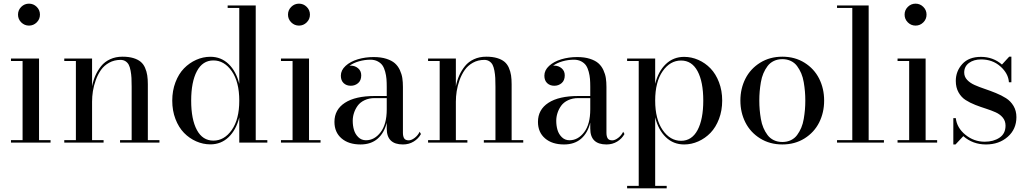

<svg xmlns="http://www.w3.org/2000/svg" viewBox="-20 -780 5626 1050"><path d="M96.2 -657.5Q78.5 -675 78.5 -700Q78.5 -725 96.2 -742.5Q114 -760 138.5 -760Q163 -760 180.8 -742.5Q198.5 -725 198.5 -700Q198.5 -675 180.8 -657.5Q163 -640 138.5 -640Q114 -640 96.2 -657.5ZM40 -13.5H103.5V-446.5H40V-460H193.5V-13.5H256.5V0H40Z M331.5 -13.5H395V-446.5H331.5V-460H483.5V-308Q490 -340.5 502 -367.5Q514 -394.5 533.2 -418.5Q552.5 -442.5 582.5 -456.2Q612.5 -470 650 -470Q684 -470 709 -462.5Q734 -455 749.2 -442.2Q764.5 -429.5 773.2 -409.5Q782 -389.5 785.2 -368.2Q788.5 -347 788.5 -319V-13.5H852V0H636.5V-13.5H700V-305.5Q700 -334 699 -353.5Q698 -373 694.2 -393.2Q690.5 -413.5 684.2 -425.5Q678 -437.5 666.5 -445Q655 -452.5 639 -452.5Q604.5 -452.5 576.8 -437Q549 -421.5 532 -397.2Q515 -373 503.8 -341.8Q492.5 -310.5 488 -281.2Q483.5 -252 483.5 -224V-13.5H546.5V0H331.5Z M1442 -13.5V0H1288.5V-138Q1271.5 -69.5 1230.2 -30Q1189 9.5 1130.5 9.5Q1090.5 9.5 1053 -7Q1015.5 -23.5 986.2 -53.5Q957 -83.5 939.5 -129.2Q922 -175 922 -229.5Q922 -284 939.5 -330Q957 -376 986.2 -406Q1015.5 -436 1053 -452.8Q1090.5 -469.5 1130.5 -469.5Q1189 -469.5 1230.2 -429.8Q1271.5 -390 1288.5 -321.5V-736.5H1225V-750H1378.5V-13.5ZM1288.5 -229.5Q1288.5 -332 1247.5 -390.8Q1206.5 -449.5 1147 -449.5Q1088 -449.5 1056.8 -390.8Q1025.5 -332 1025.5 -229.5Q1025.5 -127 1056.8 -69Q1088 -11 1147 -11Q1206.5 -11 1247.5 -69.2Q1288.5 -127.5 1288.5 -229.5Z M1572.8 -657.5Q1555 -675 1555 -700Q1555 -725 1572.8 -742.5Q1590.5 -760 1615 -760Q1639.5 -760 1657.2 -742.5Q1675 -725 1675 -700Q1675 -675 1657.2 -657.5Q1639.5 -640 1615 -640Q1590.5 -640 1572.8 -657.5ZM1516.5 -13.5H1580V-446.5H1516.5V-460H1670V-13.5H1733V0H1516.5Z M2029.5 -255H2095V-304.5Q2095 -329 2093.5 -348Q2092 -367 2086.5 -387.8Q2081 -408.5 2071.8 -422Q2062.5 -435.5 2045.5 -444.5Q2028.5 -453.5 2005.5 -453.5Q1974.5 -453.5 1943.5 -444.8Q1912.5 -436 1891.5 -420.5Q1894 -421 1898.5 -421Q1921.5 -421 1938.5 -406.5Q1955.5 -392 1955.5 -368Q1955.5 -340 1938.5 -325.5Q1921.5 -311 1898.5 -311Q1874.5 -311 1859.2 -325.5Q1844 -340 1844 -366Q1844 -396 1870 -419.8Q1896 -443.5 1936.8 -455.8Q1977.5 -468 2023.5 -468Q2063.5 -468 2093 -458.5Q2122.5 -449 2139.5 -434Q2156.5 -419 2166.8 -396.8Q2177 -374.5 2180.2 -353Q2183.5 -331.5 2183.5 -304.5V-54Q2183.5 -34.5 2190.2 -23.5Q2197 -12.5 2215.5 -12.5Q2230 -12.5 2247.8 -26Q2265.5 -39.5 2275 -59.5L2282 -47Q2268 -21.5 2242.2 -5.8Q2216.5 10 2183.5 10Q2095 10 2095 -76.5V-109Q2081 -52.5 2044.8 -21.2Q2008.5 10 1951.5 10Q1886.5 10 1847.8 -23.2Q1809 -56.5 1809 -113.5Q1809 -180.5 1866.2 -217.8Q1923.5 -255 2029.5 -255ZM1981.5 -13Q2028 -13 2061.5 -56.8Q2095 -100.5 2095 -182V-243.5H2029.5Q1998 -243.5 1973.8 -232Q1949.5 -220.5 1936 -201.8Q1922.5 -183 1915.8 -162Q1909 -141 1909 -119.5Q1909 -92.5 1915.8 -69.5Q1922.5 -46.5 1939.5 -29.8Q1956.5 -13 1981.5 -13Z M2321 -13.5H2384.5V-446.5H2321V-460H2473V-308Q2479.5 -340.5 2491.5 -367.5Q2503.5 -394.5 2522.8 -418.5Q2542 -442.5 2572 -456.2Q2602 -470 2639.5 -470Q2673.5 -470 2698.5 -462.5Q2723.5 -455 2738.8 -442.2Q2754 -429.5 2762.8 -409.5Q2771.5 -389.5 2774.8 -368.2Q2778 -347 2778 -319V-13.5H2841.5V0H2626V-13.5H2689.5V-305.5Q2689.5 -334 2688.5 -353.5Q2687.5 -373 2683.8 -393.2Q2680 -413.5 2673.8 -425.5Q2667.5 -437.5 2656 -445Q2644.5 -452.5 2628.5 -452.5Q2594 -452.5 2566.2 -437Q2538.5 -421.5 2521.5 -397.2Q2504.5 -373 2493.2 -341.8Q2482 -310.5 2477.5 -281.2Q2473 -252 2473 -224V-13.5H2536V0H2321Z M3142.5 -255H3208V-304.5Q3208 -329 3206.5 -348Q3205 -367 3199.5 -387.8Q3194 -408.5 3184.8 -422Q3175.5 -435.5 3158.5 -444.5Q3141.5 -453.5 3118.5 -453.5Q3087.5 -453.5 3056.5 -444.8Q3025.5 -436 3004.5 -420.5Q3007 -421 3011.5 -421Q3034.5 -421 3051.5 -406.5Q3068.5 -392 3068.5 -368Q3068.5 -340 3051.5 -325.5Q3034.5 -311 3011.5 -311Q2987.5 -311 2972.2 -325.5Q2957 -340 2957 -366Q2957 -396 2983 -419.8Q3009 -443.5 3049.8 -455.8Q3090.5 -468 3136.5 -468Q3176.5 -468 3206 -458.5Q3235.5 -449 3252.5 -434Q3269.5 -419 3279.8 -396.8Q3290 -374.5 3293.2 -353Q3296.5 -331.5 3296.5 -304.5V-54Q3296.5 -34.5 3303.2 -23.5Q3310 -12.5 3328.5 -12.5Q3343 -12.5 3360.8 -26Q3378.5 -39.5 3388 -59.5L3395 -47Q3381 -21.5 3355.2 -5.8Q3329.5 10 3296.5 10Q3208 10 3208 -76.5V-109Q3194 -52.5 3157.8 -21.2Q3121.5 10 3064.5 10Q2999.5 10 2960.8 -23.2Q2922 -56.5 2922 -113.5Q2922 -180.5 2979.2 -217.8Q3036.5 -255 3142.5 -255ZM3094.5 -13Q3141 -13 3174.5 -56.8Q3208 -100.5 3208 -182V-243.5H3142.5Q3111 -243.5 3086.8 -232Q3062.5 -220.5 3049 -201.8Q3035.5 -183 3028.8 -162Q3022 -141 3022 -119.5Q3022 -92.5 3028.8 -69.5Q3035.5 -46.5 3052.5 -29.8Q3069.5 -13 3094.5 -13Z M3409.5 236.5H3473V-446.5H3409.5V-460H3563V-321.5Q3580 -390 3621.2 -429.5Q3662.5 -469 3721.5 -469Q3761.5 -469 3799 -452.5Q3836.5 -436 3865.5 -406Q3894.5 -376 3912 -330.2Q3929.5 -284.5 3929.5 -230Q3929.5 -175.5 3912 -129.5Q3894.5 -83.5 3865.5 -53.5Q3836.5 -23.5 3799 -6.8Q3761.5 10 3721.5 10Q3662.5 10 3621.2 -29.8Q3580 -69.5 3563 -138.5V236.5H3626V250H3409.5ZM3704.5 -10Q3763.5 -10 3794.8 -68.8Q3826 -127.5 3826 -230Q3826 -332.5 3794.8 -390.8Q3763.5 -449 3704.5 -449Q3644.5 -449 3603.8 -390.5Q3563 -332 3563 -230Q3563 -128 3603.8 -69Q3644.5 -10 3704.5 -10Z M4056.5 -110.2Q4029 -164.5 4029 -230Q4029 -295.5 4056.5 -349.8Q4084 -404 4137 -437Q4190 -470 4258.5 -470Q4327 -470 4379.8 -437Q4432.5 -404 4459.8 -349.8Q4487 -295.5 4487 -230Q4487 -164.5 4459.8 -110.2Q4432.5 -56 4379.8 -23Q4327 10 4258.5 10Q4190 10 4137 -23Q4084 -56 4056.5 -110.2ZM4134.5 -279.8Q4132.5 -256 4132.5 -230Q4132.5 -204 4134.5 -180.2Q4136.5 -156.5 4141 -129.8Q4145.5 -103 4154.8 -81.2Q4164 -59.5 4177.5 -41.5Q4191 -23.5 4211.8 -13.5Q4232.5 -3.5 4258.5 -3.5Q4284.5 -3.5 4305.2 -13.5Q4326 -23.5 4339.2 -41.5Q4352.5 -59.5 4361.8 -81.2Q4371 -103 4375.5 -129.8Q4380 -156.5 4382 -180.2Q4384 -204 4384 -230Q4384 -256 4382 -279.8Q4380 -303.5 4375.5 -330.2Q4371 -357 4361.8 -378.8Q4352.5 -400.5 4339.2 -418.5Q4326 -436.5 4305.2 -446.5Q4284.5 -456.5 4258.5 -456.5Q4232.5 -456.5 4211.8 -446.5Q4191 -436.5 4177.5 -418.5Q4164 -400.5 4154.8 -378.8Q4145.5 -357 4141 -330.2Q4136.5 -303.5 4134.5 -279.8Z M4557.5 -13.5H4641V-736.5H4557.5V-750H4730.5V-13.5H4814V0H4557.5Z M4944.8 -657.5Q4927 -675 4927 -700Q4927 -725 4944.8 -742.5Q4962.5 -760 4987 -760Q5011.5 -760 5029.2 -742.5Q5047 -725 5047 -700Q5047 -675 5029.2 -657.5Q5011.5 -640 4987 -640Q4962.5 -640 4944.8 -657.5ZM4888.5 -13.5H4952V-446.5H4888.5V-460H5042V-13.5H5105V0H4888.5Z M5205.5 10H5193.5V-134H5207Q5213 -81 5259.5 -43Q5306 -5 5365 -5Q5413 -5 5446 -27Q5479 -49 5479 -93Q5479 -118.5 5464 -136.8Q5449 -155 5425 -165.8Q5401 -176.5 5372 -185.8Q5343 -195 5314 -206.2Q5285 -217.5 5261 -232.8Q5237 -248 5222 -274.8Q5207 -301.5 5207 -337.5Q5207 -390.5 5242.5 -429.8Q5278 -469 5344.5 -469Q5411 -469 5459.5 -427L5499 -470H5511V-330H5497.5Q5494.5 -378 5451.2 -416.5Q5408 -455 5345.5 -455Q5305.5 -455 5279.2 -435.8Q5253 -416.5 5253 -383.5Q5253 -360.5 5268.8 -343.5Q5284.5 -326.5 5309.8 -315.2Q5335 -304 5365.5 -293.8Q5396 -283.5 5426.2 -271.2Q5456.5 -259 5481.8 -243Q5507 -227 5522.8 -200.5Q5538.5 -174 5538.5 -139.5Q5538.5 -73.5 5491 -31.8Q5443.5 10 5372 10Q5300 10 5248 -35.5Z"/></svg>

Font: Bodoni* 16pt
Style: Regular
Weight: 400
Version: Version 2.3